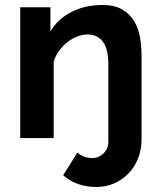

<svg xmlns="http://www.w3.org/2000/svg" viewBox="-20 -553 644 769"><path d="M366 196Q328 196 294 184.5Q260 173 233 149L290 58Q302 69 317.5 74.5Q333 80 349 80Q375 80 394.5 61.5Q414 43 414 14V-294Q414 -357 392 -386Q370 -415 331 -415Q311 -415 290 -407Q269 -399 250.5 -384.5Q232 -370 217 -350Q202 -330 195 -306V0H61V-524H182V-427Q211 -477 266 -505Q321 -533 390 -533Q439 -533 469.5 -515Q500 -497 517.5 -468Q535 -439 541 -402Q547 -365 547 -327V4Q547 46 533 81.5Q519 117 494 142.5Q469 168 436 182Q403 196 366 196Z"/></svg>

Font: IngvarSans
Style: Bold
Weight: 700
Version: Version 3.000